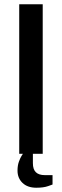

<svg xmlns="http://www.w3.org/2000/svg" viewBox="-20 -720 290 899"><path d="M70 0V-700H180V0ZM150 159Q109 159 85.5 136.5Q62 114 62 79Q62 55 68.5 37Q75 19 81.5 9Q88 -1 88 -1H134V44Q134 73 148 86.5Q162 100 190 100H226V144Q226 144 205 151.5Q184 159 150 159Z"/></svg>

Font: Cuprum SemiBold
Style: Regular
Weight: 600
Designer: Jovanny Lemonad
Foundry: Jovanny Lemonad
Version: Version 3.000